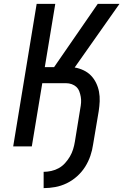

<svg xmlns="http://www.w3.org/2000/svg" viewBox="-20 -755 640 990"><path d="M205 215V131Q224 131 244.5 126.5Q265 122 283 112Q301 102 315.5 86Q330 70 340.5 52Q351 34 357 14.5Q363 -5 366 -24L394 -196Q397 -211 398 -226Q399 -241 396.5 -255.5Q394 -270 389 -283.5Q384 -297 374 -306.5Q364 -316 350 -321Q336 -326 321 -326H198L144 0H48L169 -735H265L211 -409H259L484 -735H596L365 -407Q389 -403 411 -392.5Q433 -382 449 -365.5Q465 -349 475.5 -327.5Q486 -306 490.5 -282Q495 -258 494 -233Q493 -208 489 -182L460 -10Q456 19 446 48.5Q436 78 419 105Q402 132 377.5 154Q353 176 324 190Q295 204 264.5 209.5Q234 215 205 215Z"/></svg>

Font: Iosevka Md Ex Obl
Style: Regular
Weight: 500
Width: 7
Italic angle: -9°
Monospace: yes
Designer: Belleve Invis
Foundry: Belleve Invis
Version: Version 32.5.0; ttfautohint (v1.8.4)